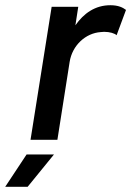

<svg xmlns="http://www.w3.org/2000/svg" viewBox="-76 -536 503 736"><path d="M347 -516C289 -516 245 -485 213 -439L224 -510H122L41 0H144L191 -299C201 -362 252 -409 310 -413C314 -413 319 -414 323 -414C345 -414 364 -408 371 -401L407 -498C395 -507 378 -516 347 -516ZM-56 180H30L131 56H26Z"/></svg>

Font: Arthouse Owned Medium
Style: Italic
Weight: 500
Italic angle: -10°
Designer: Jeremy Tribby
Foundry: Tribby Type
Version: Version 1.000;PS 001.000;hotconv 1.0.88;makeotf.lib2.5.64775